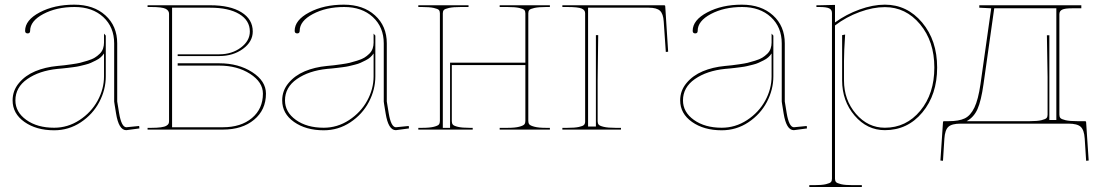

<svg xmlns="http://www.w3.org/2000/svg" viewBox="-20 -542 4595 803"><path d="M562 -15.1 563 -4.9 508.3 2.4H507.8Q476.6 2.4 465.3 -67.9Q464.4 -73.2 462.4 -85.9Q460.4 -98.6 459 -106.9Q457.5 -115.2 457.5 -117.2V-360.4Q457.5 -428.7 411.9 -470.7Q366.2 -512.7 292 -512.7Q216.3 -512.7 161.1 -483.4Q106 -454.1 106 -413.1Q106 -402.3 95.7 -402.3Q85 -402.3 85 -413.1Q85 -458 146 -490.2Q207 -522.5 290.5 -522.5Q371.6 -522.5 420.9 -477.8Q470.2 -433.1 470.2 -360.4V-117.7L478 -69.8Q487.8 -10.3 508.3 -9.8ZM415 -318.4Q409.2 -309.6 400.9 -302.2Q392.6 -294.9 381.1 -289.3Q369.6 -283.7 360.4 -279.3Q351.1 -274.9 335.7 -271.2Q320.3 -267.6 311.8 -265.4Q303.2 -263.2 285.6 -261Q268.1 -258.8 262.7 -258.1Q257.3 -257.3 239.7 -255.6Q222.2 -253.9 220.7 -253.9Q144 -246.1 94.2 -211.4Q44.4 -176.8 44.4 -122.1Q44.4 -73.2 90.1 -40.5Q135.7 -7.8 206.5 -7.8Q263.7 -7.8 312.5 -39.8Q361.3 -71.8 388.2 -120.8Q415 -169.9 415 -222.7ZM415 -401.4 422.4 -393.1V-222.7Q422.4 -167 395.3 -115.5Q368.2 -64 317.9 -30.5Q267.6 2.9 206.5 2.9Q131.8 2.9 82.3 -32Q32.7 -66.9 32.7 -122.1Q32.7 -163.1 59.3 -194.8Q85.9 -226.6 127.2 -243.9Q168.5 -261.2 219.7 -266.1Q240.7 -268.1 249 -269Q257.3 -270 280 -273.2Q302.7 -276.4 314.7 -279.3Q326.7 -282.2 345.7 -288.1Q364.7 -293.9 375.7 -300.5Q386.7 -307.1 397 -317.1Q407.2 -327.1 411.1 -339.4Q415 -351.1 415 -363.8Z M597.2 0V-7.3H612.3Q636.7 -7.3 652.6 -9.5Q668.5 -11.7 675.5 -15.9Q682.6 -20 684.8 -24.4Q687 -28.8 687 -35.2V-484.4Q687 -498 672.4 -505.4Q657.7 -512.7 612.3 -512.7H597.2V-520H859.4Q942.4 -520 989.7 -490.7Q1037.1 -461.4 1037.1 -410.2Q1037.1 -367.7 996.1 -337.6Q955.1 -307.6 897 -307.6H723.1V-314.9H897Q949.7 -314.9 987.3 -343Q1024.9 -371.1 1024.9 -410.2Q1024.9 -456.5 980.7 -483.2Q936.5 -509.8 859.4 -509.8H699.7V-9.8H912.1Q987.8 -9.8 1033.7 -48.3Q1079.6 -86.9 1079.6 -150.4Q1079.6 -198.7 1025.9 -233.2Q972.2 -267.6 897 -267.6H723.1V-277.3H897Q977.5 -277.3 1034.9 -240.2Q1092.3 -203.1 1092.3 -150.4Q1092.3 -82.5 1042.7 -41.3Q993.2 0 912.1 0Z M1689.5 -15.1 1690.4 -4.9 1635.7 2.4H1635.3Q1604 2.4 1592.8 -67.9Q1591.8 -73.2 1589.8 -85.9Q1587.9 -98.6 1586.4 -106.9Q1585 -115.2 1585 -117.2V-360.4Q1585 -428.7 1539.3 -470.7Q1493.7 -512.7 1419.4 -512.7Q1343.8 -512.7 1288.6 -483.4Q1233.4 -454.1 1233.4 -413.1Q1233.4 -402.3 1223.1 -402.3Q1212.4 -402.3 1212.4 -413.1Q1212.4 -458 1273.4 -490.2Q1334.5 -522.5 1418 -522.5Q1499 -522.5 1548.3 -477.8Q1597.7 -433.1 1597.7 -360.4V-117.7L1605.5 -69.8Q1615.2 -10.3 1635.7 -9.8ZM1542.5 -318.4Q1536.6 -309.6 1528.3 -302.2Q1520 -294.9 1508.5 -289.3Q1497.1 -283.7 1487.8 -279.3Q1478.5 -274.9 1463.1 -271.2Q1447.8 -267.6 1439.2 -265.4Q1430.7 -263.2 1413.1 -261Q1395.5 -258.8 1390.1 -258.1Q1384.8 -257.3 1367.2 -255.6Q1349.6 -253.9 1348.1 -253.9Q1271.5 -246.1 1221.7 -211.4Q1171.9 -176.8 1171.9 -122.1Q1171.9 -73.2 1217.5 -40.5Q1263.2 -7.8 1334 -7.8Q1391.1 -7.8 1439.9 -39.8Q1488.8 -71.8 1515.6 -120.8Q1542.5 -169.9 1542.5 -222.7ZM1542.5 -401.4 1549.8 -393.1V-222.7Q1549.8 -167 1522.7 -115.5Q1495.6 -64 1445.3 -30.5Q1395 2.9 1334 2.9Q1259.3 2.9 1209.7 -32Q1160.2 -66.9 1160.2 -122.1Q1160.2 -163.1 1186.8 -194.8Q1213.4 -226.6 1254.6 -243.9Q1295.9 -261.2 1347.2 -266.1Q1368.2 -268.1 1376.5 -269Q1384.8 -270 1407.5 -273.2Q1430.2 -276.4 1442.1 -279.3Q1454.1 -282.2 1473.1 -288.1Q1492.2 -293.9 1503.2 -300.5Q1514.2 -307.1 1524.4 -317.1Q1534.7 -327.1 1538.6 -339.4Q1542.5 -351.1 1542.5 -363.8Z M1729.5 0V-7.3H1744.6Q1776.9 -7.3 1794.2 -11.7Q1811.5 -16.1 1815.7 -21.5Q1819.8 -26.9 1819.8 -36.1V-486.3Q1819.8 -495.1 1815.7 -500Q1811.5 -504.9 1794.2 -508.8Q1776.9 -512.7 1744.6 -512.7H1729.5V-520H1939.5V-512.7H1907.2Q1875 -512.7 1857.7 -508.8Q1840.3 -504.9 1836.2 -500Q1832 -495.1 1832 -486.3V-7.3H1862.3V-279.8H2177.2V-486.3Q2177.2 -495.1 2173.1 -500Q2168.9 -504.9 2151.6 -508.8Q2134.3 -512.7 2102.1 -512.7H2069.8V-520H2279.8V-512.7H2264.6Q2232.4 -512.7 2215.1 -508.8Q2197.8 -504.9 2193.6 -500Q2189.5 -495.1 2189.5 -486.3V-36.1Q2189.5 -27.3 2193.6 -22Q2197.8 -16.6 2215.1 -12Q2232.4 -7.3 2264.6 -7.3H2279.8V0H2069.8V-7.3H2102.1Q2134.3 -7.3 2151.6 -12Q2168.9 -16.6 2173.1 -22Q2177.2 -27.3 2177.2 -36.1V-270H1869.6V-35.2Q1869.6 -26.4 1873.8 -21Q1877.9 -15.6 1895.3 -11.5Q1912.6 -7.3 1944.8 -7.3H1957V0Z M2332 0V-7.3H2352.1Q2383.8 -7.3 2400.9 -11Q2418 -14.6 2422.6 -19.8Q2427.2 -24.9 2427.2 -33.7V-486.8Q2427.2 -500 2412.6 -506.3Q2397.9 -512.7 2352.1 -512.7H2332V-520H2757.3Q2762.2 -520 2762.2 -515.6L2774.4 -325.7L2764.6 -324.7L2755.9 -451.7Q2753.9 -484.4 2740.2 -497.1Q2726.6 -509.8 2693.4 -509.8H2439.5V-12.7H2472.2V-395H2481.9Q2479.5 -245.6 2479.5 -205.6V-35.2Q2479.5 -26.4 2483.6 -21Q2487.8 -15.6 2505.1 -11.5Q2522.5 -7.3 2554.7 -7.3H2577.1V0Z M3354 -15.1 3355 -4.9 3300.3 2.4H3299.8Q3268.6 2.4 3257.3 -67.9Q3256.3 -73.2 3254.4 -85.9Q3252.4 -98.6 3251 -106.9Q3249.5 -115.2 3249.5 -117.2V-360.4Q3249.5 -428.7 3203.9 -470.7Q3158.2 -512.7 3084 -512.7Q3008.3 -512.7 2953.1 -483.4Q2897.9 -454.1 2897.9 -413.1Q2897.9 -402.3 2887.7 -402.3Q2877 -402.3 2877 -413.1Q2877 -458 2938 -490.2Q2999 -522.5 3082.5 -522.5Q3163.6 -522.5 3212.9 -477.8Q3262.2 -433.1 3262.2 -360.4V-117.7L3270 -69.8Q3279.8 -10.3 3300.3 -9.8ZM3207 -318.4Q3201.2 -309.6 3192.9 -302.2Q3184.6 -294.9 3173.1 -289.3Q3161.6 -283.7 3152.3 -279.3Q3143.1 -274.9 3127.7 -271.2Q3112.3 -267.6 3103.8 -265.4Q3095.2 -263.2 3077.6 -261Q3060.1 -258.8 3054.7 -258.1Q3049.3 -257.3 3031.7 -255.6Q3014.2 -253.9 3012.7 -253.9Q2936 -246.1 2886.2 -211.4Q2836.4 -176.8 2836.4 -122.1Q2836.4 -73.2 2882.1 -40.5Q2927.7 -7.8 2998.5 -7.8Q3055.7 -7.8 3104.5 -39.8Q3153.3 -71.8 3180.2 -120.8Q3207 -169.9 3207 -222.7ZM3207 -401.4 3214.4 -393.1V-222.7Q3214.4 -167 3187.3 -115.5Q3160.2 -64 3109.9 -30.5Q3059.6 2.9 2998.5 2.9Q2923.8 2.9 2874.3 -32Q2824.7 -66.9 2824.7 -122.1Q2824.7 -163.1 2851.3 -194.8Q2877.9 -226.6 2919.2 -243.9Q2960.4 -261.2 3011.7 -266.1Q3032.7 -268.1 3041 -269Q3049.3 -270 3072 -273.2Q3094.7 -276.4 3106.7 -279.3Q3118.7 -282.2 3137.7 -288.1Q3156.7 -293.9 3167.7 -300.5Q3178.7 -307.1 3189 -317.1Q3199.2 -327.1 3203.1 -339.4Q3207 -351.1 3207 -363.8Z M3472.2 205.1Q3472.2 213.9 3476.1 219Q3480 224.1 3497.3 228.3Q3514.6 232.4 3546.9 232.4H3584.5V240.2H3364.7V232.4H3384.8Q3417 232.4 3434.3 228.3Q3451.7 224.1 3455.6 219Q3459.5 213.9 3459.5 205.1V-487.3Q3459.5 -501.5 3447.8 -507.1Q3436 -512.7 3407.2 -512.7H3394.5V-520H3407.2L3472.2 -521.5V-448.7V-448.2Q3519.5 -482.4 3575.2 -502.4Q3630.9 -522.5 3680.7 -522.5Q3773.9 -522.5 3836.7 -447.8Q3899.4 -373 3899.4 -259.8Q3899.4 -146 3837.6 -71.8Q3775.9 2.4 3680.7 2.4Q3606.4 2.4 3554.2 -58.6Q3502 -119.6 3502 -206.1V-395L3514.6 -397.5Q3509.8 -326.7 3509.8 -286.6V-206.1Q3509.8 -124 3559.8 -65.9Q3609.9 -7.8 3680.7 -7.8Q3770 -7.8 3828.9 -78.9Q3887.7 -149.9 3887.7 -259.8Q3887.7 -369.1 3827.9 -440.7Q3768.1 -512.2 3680.7 -512.2Q3631.3 -512.2 3575.2 -491.7Q3519 -471.2 3472.2 -435.5Z M4075.7 -520H4502.4V-507.3H4462.9Q4434.1 -507.3 4422.4 -501.7Q4410.6 -496.1 4410.6 -482.4V-62.5Q4410.6 -53.7 4414.8 -48.6Q4418.9 -43.5 4436.3 -39.3Q4453.6 -35.2 4485.8 -35.2H4517.6Q4522.5 -35.2 4522.5 -30.3L4533.2 129.4L4522.5 130.4L4516.6 37.6Q4514.2 1.5 4499.8 -11.7Q4485.4 -24.9 4448.2 -24.9H3998Q3960.9 -24.9 3946.5 -11.7Q3932.1 1.5 3929.7 37.6L3923.8 130.4L3913.1 129.4L3923.8 -30.3Q3923.8 -35.2 3928.7 -35.2H3947.3Q3990.7 -35.2 4014.9 -46.9Q4039.1 -58.6 4055.2 -92Q4071.3 -125.5 4080.6 -189.9L4125.5 -507.3L4075.7 -509.8ZM4397.9 -507.3H4138.2L4093.3 -189.9Q4083.5 -120.6 4068.4 -86.2Q4053.2 -51.8 4022.9 -35.2H4286.1Q4318.4 -35.2 4335.7 -39.3Q4353 -43.5 4357.2 -48.6Q4361.3 -53.7 4361.3 -62.5V-219.2L4358.4 -394.5H4368.7V-40H4397.9Z"/></svg>

Font: ZnikomitNo25
Style: Regular
Weight: 100
Designer: gluk
Foundry: gluk
Version: Version 0.56